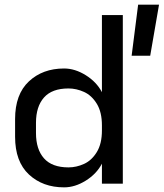

<svg xmlns="http://www.w3.org/2000/svg" viewBox="-20 -791 705 827"><path d="M575 -771H665L627 -551H547ZM419 -726H509V0H419V-86Q396 -42 349.5 -13Q303 16 256 16Q164 16 104.5 -39.5Q45 -95 45 -202V-278Q45 -385 104.5 -440.5Q164 -496 256 -496Q303 -496 349.5 -467Q396 -438 419 -394ZM419 -229V-251Q419 -308 397 -344Q375 -380 342 -395Q309 -410 275 -410Q204 -410 169.5 -371Q135 -332 135 -262V-218Q135 -148 169.5 -109Q204 -70 275 -70Q309 -70 342 -85Q375 -100 397 -136Q419 -172 419 -229Z"/></svg>

Font: Violet Sans
Style: Regular
Weight: 400
Designer: Calvin Waterman
Foundry: Violet Office
Version: Version 1.013